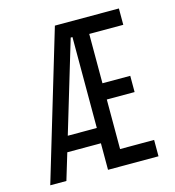

<svg xmlns="http://www.w3.org/2000/svg" viewBox="-104 -782 794 870"><g transform="rotate(-15 293.0 -346.5)"><path d="M24.9 0 232.4 -693.4H532.7V-616.7H373V-385.3H503.4V-309.1H373V-76.7H532.7V0H295.9V-124.5H138.2L100.6 0ZM159.7 -196.3H295.9V-622.6H287.6Z"/></g></svg>

Font: Cascadia Mono NF SemiLight
Style: Regular
Weight: 350
Monospace: yes
Designer: Aaron Bell
Foundry: Saja Typeworks
Version: Version 2404.023; ttfautohint (v1.8.4)